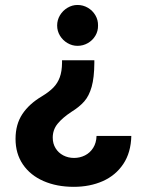

<svg xmlns="http://www.w3.org/2000/svg" viewBox="-20 -552 578 766"><path d="M264.6 -105.5Q229 -82 209.7 -58.1Q190.4 -34.2 190.4 -2.9Q190.4 21 201.7 39.3Q212.9 57.6 232.4 67.9Q252 78.1 275.4 78.1Q298.8 78.1 319.1 67.9Q339.4 57.6 351.8 37.8Q364.3 18.1 365.2 -9.8H503.9Q502.4 56.6 471.9 102.3Q441.4 147.9 389.9 170.7Q338.4 193.4 274.4 193.4Q206.5 193.4 153.8 170.4Q101.1 147.5 71.5 104.2Q42 61 42 2Q42 -55.7 69.1 -96.7Q96.2 -137.7 147.5 -168Q176.3 -185.5 193.1 -202.9Q210 -220.2 218.5 -243.7Q227.1 -267.1 227.5 -300.8V-311.5H356.4V-300.8Q356 -242.2 345.7 -205.8Q335.4 -169.4 316.2 -147.5Q296.9 -125.5 264.6 -105.5ZM371.1 -450.2Q371.6 -428.2 360.6 -409.7Q349.6 -391.1 330.6 -380.1Q311.5 -369.1 289.1 -369.1Q268.1 -369.1 249.3 -380.1Q230.5 -391.1 219.2 -409.7Q208 -428.2 208 -450.2Q208 -472.2 219.2 -491Q230.5 -509.8 249.3 -521Q268.1 -532.2 289.1 -532.2Q311.5 -532.2 330.6 -521Q349.6 -509.8 360.6 -491Q371.6 -472.2 371.1 -450.2Z"/></svg>

Font: Pretendard
Style: Bold
Weight: 700
Designer: Base glyphs from Inter by Rasmus Andersson; Hangeul glyphs from Noto Sans CJK(Source Han Sans) by Jang Soo-young and Kan
Foundry: Kil Hyung-jin
Version: Version 1.309